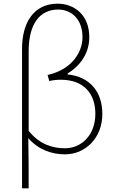

<svg xmlns="http://www.w3.org/2000/svg" viewBox="-20 -827 632 1045"><path d="M136 -548C136 -700 199 -775 296 -775C367 -775 429 -725 429 -624C429 -546 374 -449 239 -419L248 -386C269 -391 291 -393 311 -393C438 -393 499 -315 499 -208C499 -93 425 -20 333 -20C267 -20 195 -41 136 -115ZM100 198H136C136 103 136 18 134 -75C189 -12 262 13 334 13C444 13 537 -75 537 -207C537 -326 471 -409 348 -422V-427C422 -473 466 -541 466 -625C466 -746 384 -807 294 -807C164 -807 100 -704 100 -562Z"/></svg>

Font: Noto Sans T Chinese Thin
Style: Regular
Weight: 100
Designer: Ryoko NISHIZUKA (kana & ideographs); Paul D. Hunt (Latin, Greek & Cyrillic); Wenlong ZHANG (bopomofo); Sandoll Communica
Foundry: Adobe Systems Incorporated
Version: Version 1.000;PS 1;hotconv 1.0.78;makeotf.lib2.5.61930